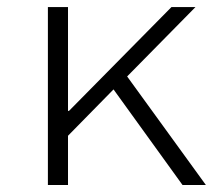

<svg xmlns="http://www.w3.org/2000/svg" viewBox="-20 -530 640 550"><path d="M117.2 0V-509.8H174.8V-211.9L178.2 -212.9L471.2 -509.8H540L344.2 -311L569.8 0H502.9L305.2 -273.9L174.8 -141.1V0Z"/></svg>

Font: Office Code Pro D Light
Style: Regular
Weight: 300
Designer: Nathan Rutzky & Paul D. Hunt
Foundry: Adobe Systems Incorporated
Version: Version 1.004;PS 001.004;hotconv 1.0.70;makeotf.lib2.5.58329